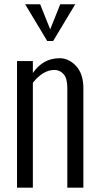

<svg xmlns="http://www.w3.org/2000/svg" viewBox="-20 -867 460 887"><path d="M198.2 -677.7 96.2 -847.2H165.5L211.9 -731.4L258.3 -847.2H327.6L225.6 -677.7ZM255.9 -598.1Q298.8 -597.7 332 -561.5Q365.2 -525.4 365.2 -459.5V0H291V-460.9Q291 -504.9 273.9 -524.4Q256.8 -543.9 231.4 -543.9Q179.2 -543.9 131.8 -484.9V0H58.6V-585H131.8V-529.8Q178.7 -598.1 255.9 -598.1Z"/></svg>

Font: Oswald-Light
Style: Light
Weight: 300
Designer: vernon adams
Foundry: vernon adams
Version: Version ; ttfautohint (v0.92.18-e454-dirty) -l 8 -r 50 -G 20